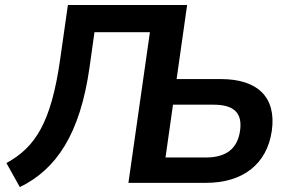

<svg xmlns="http://www.w3.org/2000/svg" viewBox="-20 -739 1144 776"><path d="M60.1 17.1C207.5 -54.2 303.7 -197.3 341.8 -466.3L361.8 -608.9H585.9L499 0H813C960.4 0 1059.1 -74.7 1078.6 -210.4C1097.7 -346.2 1021 -419.4 873 -419.4H693.8L736.3 -718.8H254.4L223.1 -499C187 -245.1 123.5 -144 5.9 -80.1ZM679.2 -315.9H842.3C926.8 -315.9 960.4 -281.7 950.2 -210.4C939.9 -138.7 895 -102.5 812 -102.5H648.9Z"/></svg>

Font: Winston SemiBold
Style: Italic
Weight: 600
Italic angle: -8.13011°
Designer: Vernon Adams, Kim Jin-seong, David Berlow, Cristiano Sobral
Foundry: The Winston Project Authors
Version: Version 3.004